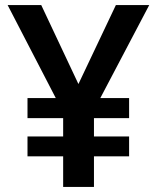

<svg xmlns="http://www.w3.org/2000/svg" viewBox="-20 -734 617 754"><path d="M288 -404 142 -714H10L199 -349H88V-270H228V-198H88V-120H228V0H349V-120H487V-198H349V-270H487V-349H374L566 -714H435Z"/></svg>

Font: Noto Sans Georgian SemiBold
Style: Regular
Weight: 600
Designer: Monotype Design Team, Akaki Razmadze
Foundry: Google LLC
Version: Version 2.005